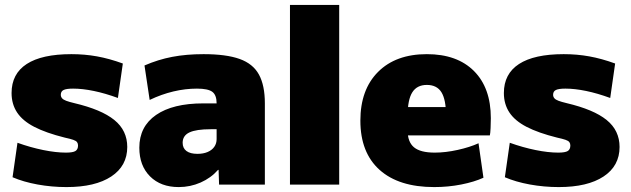

<svg xmlns="http://www.w3.org/2000/svg" viewBox="-20 -750 2564 780"><path d="M250 10Q190 10 132.5 -0.5Q75 -11 31 -30L51 -170Q104 -151 155.5 -140.5Q207 -130 248 -130Q276 -130 286.5 -136.5Q297 -143 297 -159Q297 -167 293 -172.5Q289 -178 277.5 -182Q266 -186 243 -191Q167 -210 119.5 -234.5Q72 -259 49.5 -293Q27 -327 27 -372Q27 -450 88.5 -490Q150 -530 270 -530Q324 -530 374 -521Q424 -512 479 -492L459 -352Q407 -371 361 -380.5Q315 -390 277 -390Q250 -390 238.5 -384.5Q227 -379 227 -365Q227 -357 232 -351Q237 -345 249 -340.5Q261 -336 282 -331Q337 -318 377.5 -301Q418 -284 444.5 -262.5Q471 -241 484 -213.5Q497 -186 497 -153Q497 -76 432 -33Q367 10 250 10Z M706 10Q633 10 589.5 -33.5Q546 -77 546 -150Q546 -236 614 -283Q682 -330 806 -330H860Q860 -364 842.5 -377Q825 -390 780 -390Q733 -390 684.5 -378.5Q636 -367 588 -344L567 -484Q622 -508 679.5 -519Q737 -530 807 -530Q899 -530 953.5 -510.5Q1008 -491 1032 -447Q1056 -403 1056 -330V0H870L868 -60H866Q837 -27 795 -8.5Q753 10 706 10ZM782 -125Q806 -125 823.5 -132.5Q841 -140 850.5 -153.5Q860 -167 860 -185V-225H836Q777 -225 749.5 -212Q722 -199 722 -170Q722 -148 737.5 -136.5Q753 -125 782 -125Z M1158 0V-730H1358V0Z M1744 10Q1600 10 1522 -60Q1444 -130 1444 -260Q1444 -386 1516 -458Q1588 -530 1714 -530Q1837 -530 1905.5 -461.5Q1974 -393 1974 -270Q1974 -252 1973 -230Q1972 -208 1970 -200H1554V-315H1815L1792 -280Q1792 -345 1773.5 -375Q1755 -405 1714 -405Q1674 -405 1655 -375Q1636 -345 1636 -280V-220Q1636 -173 1662 -151.5Q1688 -130 1746 -130Q1790 -130 1839.5 -141Q1889 -152 1924 -168L1944 -28Q1907 -11 1854 -0.5Q1801 10 1744 10Z M2250 10Q2190 10 2132.5 -0.5Q2075 -11 2031 -30L2051 -170Q2104 -151 2155.5 -140.5Q2207 -130 2248 -130Q2276 -130 2286.5 -136.5Q2297 -143 2297 -159Q2297 -167 2293 -172.5Q2289 -178 2277.5 -182Q2266 -186 2243 -191Q2167 -210 2119.5 -234.5Q2072 -259 2049.5 -293Q2027 -327 2027 -372Q2027 -450 2088.5 -490Q2150 -530 2270 -530Q2324 -530 2374 -521Q2424 -512 2479 -492L2459 -352Q2407 -371 2361 -380.5Q2315 -390 2277 -390Q2250 -390 2238.5 -384.5Q2227 -379 2227 -365Q2227 -357 2232 -351Q2237 -345 2249 -340.5Q2261 -336 2282 -331Q2337 -318 2377.5 -301Q2418 -284 2444.5 -262.5Q2471 -241 2484 -213.5Q2497 -186 2497 -153Q2497 -76 2432 -33Q2367 10 2250 10Z"/></svg>

Font: M PLUS 2 Thin Black
Style: Regular
Weight: 900
Version: Version 1.001